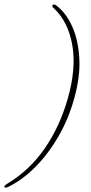

<svg xmlns="http://www.w3.org/2000/svg" viewBox="-80 -748 415 880"><path d="M258.5 -291Q233.5 -202 188 -123Q142.5 -44 83.2 16Q24 76 -42 108.5Q-57.5 115.5 -60 109Q-61.5 103 -45 93Q56 32 124.8 -67.5Q193.5 -167 230 -294Q270.5 -435 251.2 -542.2Q232 -649.5 167 -710Q156 -719.5 161 -724.5Q166.5 -731 177 -723.5Q220.5 -692 249.5 -629.8Q278.5 -567.5 283.5 -481.2Q288.5 -395 258.5 -291Z"/></svg>

Font: Fraunces 144pt Soft Thin
Style: Italic
Weight: 100
Italic angle: -16°
Version: Version 1.000;[0bf87f6ff]